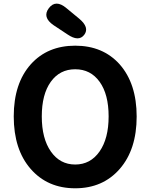

<svg xmlns="http://www.w3.org/2000/svg" viewBox="-20 -1000 810 1034"><path d="M146 -654Q236 -754 385 -754Q534 -754 624 -654Q716 -550 716 -372.5Q716 -195 625 -90.5Q534 14 385 14Q236 14 145 -90.5Q54 -195 54 -373Q54 -551 146 -654ZM254 -184Q303 -114 385 -114Q467 -114 516 -184Q565 -254 565 -373Q565 -492 516.5 -559.5Q468 -627 385 -627Q302 -627 253.5 -559.5Q205 -492 205 -373Q205 -254 254 -184ZM434 -813Q404 -773 343 -815L269 -864Q206 -907 243 -956Q280 -1005 338 -956L407 -899Q463 -852 434 -813Z"/></svg>

Font: Resource Han Rounded KR
Style: Bold
Weight: 700
Designer: Cyano Hao (round all glyphs); Ryoko NISHIZUKA 西塚涼子 (kana, bopomofo & ideographs); Paul D. Hunt (Latin, Greek & Cyrillic)
Foundry: Cyano Hao
Version: 0.990